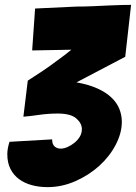

<svg xmlns="http://www.w3.org/2000/svg" viewBox="-20 -756 558 788"><path d="M175 12Q141 12 111 4Q81 -4 58.5 -20.5Q36 -37 23 -62.5Q10 -88 10 -123Q10 -146 19 -174L194 -184Q194 -164 204 -155Q214 -146 229 -146Q242 -146 257 -152.5Q272 -159 285.5 -170Q299 -181 307.5 -195Q316 -209 316 -226Q316 -250 293 -270Q270 -290 217 -290Q178 -290 140 -284.5Q102 -279 76 -277L94 -425Q124 -444 156 -465.5Q188 -487 214 -507Q245 -529 273 -552L112 -549L124 -721Q215 -725 293 -729Q326 -729 360.5 -730.5Q395 -732 425 -733.5Q455 -735 479.5 -735.5Q504 -736 518 -736L494 -523L294 -418Q344 -409 379.5 -393Q415 -377 437.5 -355.5Q460 -334 470 -308.5Q480 -283 480 -256Q480 -210 455 -162Q430 -114 387.5 -75.5Q345 -37 289.5 -12.5Q234 12 175 12Z"/></svg>

Font: Bangers
Style: Regular
Weight: 400
Designer: vernon adams
Foundry: Vernon Adams
Version: Version 2.000